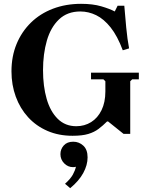

<svg xmlns="http://www.w3.org/2000/svg" viewBox="-20 -700 770 1004"><path d="M456 -320H706V-285H671L661 -275V0H626L545 -65H540Q518 -43 495.5 -26Q473 -9 441.5 0.5Q410 10 360 10H359Q287 10 228 -15.5Q169 -41 127 -87Q85 -133 62.5 -194.5Q40 -256 40 -327Q40 -405 66.5 -469.5Q93 -534 141.5 -581.5Q190 -629 257 -654.5Q324 -680 404 -680Q465 -680 509.5 -667Q554 -654 580 -640L595 -670H630Q634 -619 640 -556.5Q646 -494 655 -447L622 -437Q594 -512 558.5 -556.5Q523 -601 483 -620.5Q443 -640 400 -640Q332 -640 288.5 -598.5Q245 -557 225 -487.5Q205 -418 205 -333Q205 -249 224 -183Q243 -117 282 -78.5Q321 -40 379 -40Q422 -40 456.5 -61.5Q491 -83 511 -124Q531 -165 531 -222V-275L521 -285H456ZM363 41Q393 41 415.5 61.5Q438 82 438 123Q438 163 415.5 204.5Q393 246 347 284L320 261Q349 235 361 213Q373 191 377 172Q373 173 370 173.5Q367 174 362 174Q335 174 315.5 154Q296 134 296 106Q296 80 313.5 60.5Q331 41 363 41Z"/></svg>

Font: Brygada 1918
Style: Bold
Weight: 700
Designer: Mateusz Machalski | Borys Kosmynka | Przemek Hoffer
Foundry: NIEPODLEGLA 2018
Version: Version 3.006